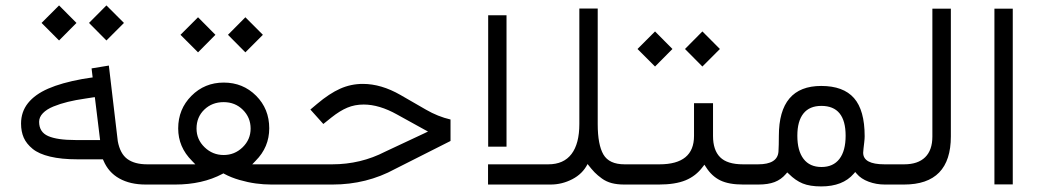

<svg xmlns="http://www.w3.org/2000/svg" viewBox="-20 -668 3763 695"><path d="M302.2 -585 365.2 -648.4 428.7 -585 365.2 -521.5ZM130.4 -585 193.8 -648.4 256.8 -585 193.8 -521.5ZM529.3 0H507.3Q451.2 0 411.9 -22Q372.6 -43.9 354.5 -86.9L352.5 -91.3H347.7H260.3Q202.1 -91.3 161.4 -101.1Q120.6 -110.8 98.1 -129.2Q75.7 -147.5 65.9 -169.7Q56.2 -191.9 56.2 -220.7Q56.2 -263.2 81.3 -294.7Q106.4 -326.2 154.5 -347.2Q202.6 -368.2 276.9 -381.8L308.1 -386.7L315.4 -387.7L314.5 -395L311.5 -420.4L374 -430.7L406.2 -158.2V-157.7Q414.6 -111.8 440.9 -92.5Q467.3 -73.2 512.7 -73.2H529.8Q535.6 -73.2 539.1 -64.2Q542.5 -55.2 542.5 -40V-34.7Q542.5 -19 539.1 -9.5Q535.6 0 529.3 0ZM341.3 -169.4 324.2 -309.1 323.2 -316.4 315.9 -315.4 287.6 -311Q253.9 -306.2 225.8 -299.3Q197.8 -292.5 173.3 -282.5Q148.9 -272.5 135.3 -258.3Q121.6 -244.1 121.6 -227.1Q121.6 -189.9 154.3 -175.5Q187 -161.1 252.9 -161.1H334H342.3Z M1028.3 0H962.4Q934.6 0 906 -3.9Q877.4 -7.8 846.9 -16.6Q816.4 -25.4 792 -38.6L788.6 -40.5L785.2 -38.6Q712.4 0 614.3 0H524.9Q512.2 0 512.2 -34.7V-40Q512.2 -50.3 513.7 -57.6Q515.1 -64.9 518.1 -69.1Q521 -73.2 524.9 -73.2H669.4H687L674.8 -85.9Q625 -135.7 625 -203.1Q625 -272.9 672.9 -321Q720.7 -369.1 790 -369.1Q859.4 -369.1 907 -321.5Q954.6 -273.9 954.6 -203.6Q954.6 -135.3 905.3 -85.9L893.1 -73.2H910.6H1028.3Q1034.2 -73.2 1037.6 -64.2Q1041 -55.2 1041 -40V-34.7Q1041 -26.9 1040 -20.5Q1039.1 -14.2 1037.6 -9.5Q1036.1 -4.9 1033.7 -2.4Q1031.2 0 1028.3 0ZM887.2 -202.6Q887.2 -242.7 859.1 -270.5Q831.1 -298.3 789.6 -298.3Q747.6 -298.3 719.5 -271.2Q691.4 -244.1 691.4 -202.6Q691.4 -163.1 720.5 -135Q749.5 -106.9 789.6 -106.9Q829.6 -106.9 858.4 -135Q887.2 -163.1 887.2 -202.6ZM805.2 -542 868.2 -605.5 931.6 -542 868.2 -478.5ZM633.3 -542 696.8 -605.5 759.8 -542 696.8 -478.5Z M1024.4 -73.2H1182.6Q1285.6 -73.2 1374.5 -119.1L1516.1 -185.5L1529.3 -191.9L1516.6 -198.7L1417.5 -253.4Q1353 -289.6 1296.4 -289.6Q1264.2 -289.6 1237.3 -278.3Q1210.4 -267.1 1179.7 -242.7L1150.4 -219.2L1103.5 -271.5L1127.9 -292Q1172.4 -329.6 1211.2 -346.9Q1250 -364.3 1293.5 -364.3Q1359.9 -364.3 1429.7 -324.2L1522 -271Q1564.9 -246.1 1610.8 -235.4V-157.7L1410.6 -56.6Q1307.1 0 1183.6 0H1024.4Q1011.7 0 1011.7 -34.7V-40Q1011.7 -50.3 1013.2 -57.6Q1014.6 -64.9 1017.6 -69.1Q1020.5 -73.2 1024.4 -73.2Z M2251 0H2239.7Q2214.4 0 2194.6 -5.1Q2174.8 -10.3 2158.9 -21.7Q2143.1 -33.2 2132.3 -44.2Q2121.6 -55.2 2106.9 -74.2Q2088.9 -38.6 2051.5 -19.3Q2014.2 0 1973.1 0H1746.6V-73.2H1964.8Q2020.5 -73.2 2048.8 -110.6Q2077.1 -147.9 2077.1 -219.2V-637.2H2143.6V-218.8Q2143.6 -144 2164.3 -108.6Q2185.1 -73.2 2240.7 -73.2H2251Q2255.4 -73.2 2258.1 -69.1Q2260.7 -64.9 2262.5 -57.4Q2264.2 -49.8 2264.2 -40V-34.7Q2264.2 -24.4 2262.5 -16.6Q2260.7 -8.8 2257.8 -4.4Q2254.9 0 2251 0ZM1747.1 -612.8H1813.5V-137.2H1747.1Z M2459.5 -490.7 2522.5 -554.2 2585.9 -490.7 2522.5 -427.2ZM2287.6 -490.7 2351.1 -554.2 2414.1 -490.7 2351.1 -427.2ZM2679.2 0H2669.9Q2618.2 0 2587.2 -15.1Q2556.2 -30.3 2535.6 -63L2529.8 -71.8L2523.4 -63.5Q2499 -30.8 2461.7 -15.4Q2424.3 0 2364.7 0H2247.6Q2234.9 0 2234.9 -34.7V-40Q2234.9 -50.3 2236.3 -57.6Q2237.8 -64.9 2240.7 -69.1Q2243.7 -73.2 2247.6 -73.2H2367.2Q2492.2 -73.2 2492.2 -175.8V-294.4H2561V-175.8Q2561 -124.5 2586.7 -98.9Q2612.3 -73.2 2669.4 -73.2H2679.7Q2685.5 -73.2 2689 -64.2Q2692.4 -55.2 2692.4 -40V-34.7Q2692.4 -19 2689 -9.5Q2685.5 0 2679.2 0Z M3197.3 0H3182.6Q3151.9 0 3124.3 -10.3Q3096.7 -20.5 3081.1 -39.1L3075.7 -45.4L3070.3 -39.1Q3030.8 6.8 2952.6 6.8Q2911.6 6.8 2885.5 -3.9Q2859.4 -14.6 2835.4 -38.6L2829.6 -43.9L2824.7 -38.1Q2807.6 -18.1 2783.9 -9Q2760.3 0 2725.1 0H2675.8Q2663.1 0 2663.1 -34.7V-40Q2663.1 -50.3 2664.6 -57.6Q2666 -64.9 2668.9 -69.1Q2671.9 -73.2 2675.8 -73.2H2724.1Q2794.4 -73.2 2797.9 -119.1Q2799.3 -142.1 2799.3 -175.8Q2799.3 -356.9 2952.6 -356.9Q3032.7 -356.9 3071.3 -313Q3109.9 -269 3109.9 -174.8Q3109.9 -166 3108.4 -153.3Q3106.9 -140.6 3105.7 -129.9Q3104.5 -119.1 3104.5 -115.2Q3104.5 -73.2 3181.6 -73.2H3197.3Q3203.1 -73.2 3206.5 -64.2Q3210 -55.2 3210 -40V-34.7Q3210 -19 3206.5 -9.5Q3203.1 0 3197.3 0ZM3041 -176.8Q3041 -284.7 2953.1 -284.7Q2910.2 -284.7 2888.2 -257.1Q2866.2 -229.5 2866.2 -176.8Q2866.2 -122.1 2888.7 -92.8Q2911.1 -63.5 2953.6 -63.5Q2996.1 -63.5 3018.6 -92.8Q3041 -122.1 3041 -176.8Z M3193.8 -73.2H3252.9Q3302.7 -73.2 3328.9 -98.9Q3355 -124.5 3355 -173.8V-636.7H3421.9V-174.3Q3421.9 0 3252.4 0H3193.8Q3181.2 0 3181.2 -34.7V-40Q3181.2 -50.3 3182.6 -57.6Q3184.1 -64.9 3187 -69.1Q3189.9 -73.2 3193.8 -73.2Z M3579.6 -636.7H3646V-0.5H3579.6Z"/></svg>

Font: Shabnam Light FD
Style: Light-FD
Weight: 300
Foundry: DejaVu fonts team - Redesigned by Saber Rastikerdar - Based on Vazir font
Version: Version 5.0.0